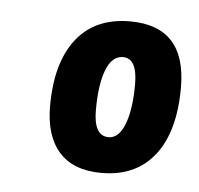

<svg xmlns="http://www.w3.org/2000/svg" viewBox="-33 -741 346 334"><g transform="rotate(5 140.0 -574.5)"><path d="M155 -441Q106 -441 81 -469Q56 -497 56 -549Q56 -625 88.5 -666.5Q121 -708 182 -708Q280 -708 280 -601Q280 -524 247.5 -482.5Q215 -441 155 -441ZM162 -504Q180 -504 190 -530Q200 -556 200 -600Q200 -645 175 -645Q156 -645 146 -619.5Q136 -594 136 -549Q136 -504 162 -504Z"/></g></svg>

Font: Asap Condensed
Style: Bold Italic
Weight: 700
Width: 3
Italic angle: -6°
Designer: Pablo Cosgaya
Foundry: Omnibus-Type
Version: Version 3.001; ttfautohint (v1.8.4.7-5d5b)